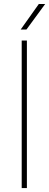

<svg xmlns="http://www.w3.org/2000/svg" viewBox="-20 -956 249 976"><path d="M116.7 -750V0H90.3V-750ZM85 -805.7 177.2 -935.5H209.5L114.3 -805.7Z"/></svg>

Font: Vazirmatn UI Thin
Style: Regular
Weight: 100
Designer: Saber Rastikerdar
Foundry: Saber Rastikerdar
Version: Version 33.003